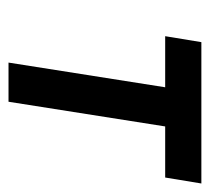

<svg xmlns="http://www.w3.org/2000/svg" viewBox="-41 -452 493 451"><g transform="rotate(90 205.5 -226.5)"><path d="M65 -368H185L127 0H219L277 -368H397L411 -453H79Z"/></g></svg>

Font: Rabbid Highway Sign II Hop
Style: Obl
Weight: 400
Foundry: Cannot Into Space Fonts
Version: Version 0.277